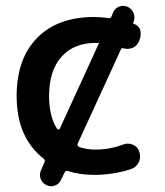

<svg xmlns="http://www.w3.org/2000/svg" viewBox="-20 -613 568 659"><path d="M175.8 -170.9Q177.7 -168 181.2 -168.5Q184.6 -168.9 185.5 -171.9L319.3 -463.9Q320.3 -464.8 318.8 -465.3Q317.4 -465.8 315.4 -465.8H308.6Q233.4 -465.8 190.9 -418Q148.4 -370.1 148.4 -283.2Q148.4 -213.9 175.8 -170.9ZM437.5 -536.1Q435.5 -532.2 439.5 -531.2Q453.1 -526.4 460 -513.7Q462.9 -504.9 462.9 -497.1Q462.9 -491.2 461.9 -485.4L458 -473.6Q452.1 -457 436.5 -449.2Q426.8 -445.3 418 -445.3Q410.2 -445.3 402.3 -447.3Q397.5 -449.2 395.5 -444.3L247.1 -121.1Q243.2 -112.3 252 -108.4Q277.3 -99.6 308.6 -99.6Q356.4 -99.6 403.3 -117.2Q411.1 -120.1 418.9 -120.1Q427.7 -120.1 436.5 -116.2Q453.1 -109.4 458 -91.8Q460.9 -85 460.9 -77.1Q460.9 -66.4 456.1 -55.7Q447.3 -38.1 428.7 -32.2Q367.2 -12.7 303.7 -12.7Q252.9 -12.7 211.9 -26.4Q205.1 -28.3 202.1 -21.5L189.5 3.9Q183.6 18.6 168.9 23.4Q162.1 26.4 155.3 26.4Q147.5 26.4 139.6 22.5Q125 15.6 119.6 1Q114.3 -13.7 120.1 -27.3L132.8 -56.6Q135.7 -63.5 129.9 -68.4Q37.1 -140.6 37.1 -283.2Q37.1 -411.1 107.4 -482.9Q177.7 -554.7 303.7 -554.7Q326.2 -554.7 353.5 -550.8Q359.4 -549.8 362.3 -555.7L368.2 -570.3Q375 -585 389.6 -590.8Q396.5 -592.8 402.3 -592.8Q411.1 -592.8 418 -589.8Q432.6 -583 438.5 -567.9Q444.3 -552.7 438.5 -538.1Z"/></svg>

Font: Gen Jyuu GothicX Medium
Style: Regular
Weight: 500
Designer: Ryoko NISHIZUKA (kana &amp; ideographs); Paul D. Hunt (Latin, Greek &amp; Cyrillic); Wenlong ZHANG (bopomofo); Sandoll C
Version: Version 1.058.20140828